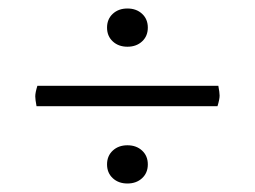

<svg xmlns="http://www.w3.org/2000/svg" viewBox="-20 -548 600 452"><path d="M492 -298H66Q63 -314 63 -321Q63 -330 68 -346H494Q497 -330 497 -323Q497 -314 492 -298ZM328 -483Q328 -463 314.5 -450.5Q301 -438 280 -438Q259 -438 245.5 -450.5Q232 -463 232 -483Q232 -503 245.5 -515.5Q259 -528 280 -528Q301 -528 314.5 -515.5Q328 -503 328 -483ZM328 -161Q328 -141 314.5 -128.5Q301 -116 280 -116Q259 -116 245.5 -128.5Q232 -141 232 -161Q232 -181 245.5 -193.5Q259 -206 280 -206Q301 -206 314.5 -193.5Q328 -181 328 -161Z"/></svg>

Font: Scope One
Style: Regular
Weight: 400
Designer: Dalton Maag Ltd
Foundry: Dalton Maag Ltd
Version: Version 1.002; ttfautohint (v1.4.1) -l 11 -r 50 -G 50 -x 14 